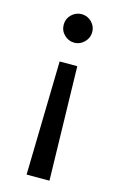

<svg xmlns="http://www.w3.org/2000/svg" viewBox="-116 -550 532 851"><g transform="rotate(15 149.5 -125.0)"><path d="M149.9 -369.1Q123 -369.1 103.5 -388.2Q84 -407.2 84 -435.1Q84 -461.9 103.5 -481Q123 -500 149.9 -500Q175.8 -500 195.3 -481Q214.8 -461.9 214.8 -435.1Q214.8 -408.2 195.3 -388.7Q175.8 -369.1 149.9 -369.1ZM108.9 -272H189.9L202.1 250H97.2Z"/></g></svg>

Font: Oakes Grotesk
Style: Medium Italic
Weight: 500
Designer: Samuel Oakes
Foundry: Samuel Oakes
Version: Version 1.0 | wf-rip DC20170320